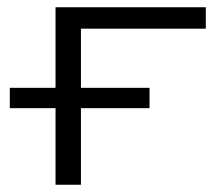

<svg xmlns="http://www.w3.org/2000/svg" viewBox="-20 -509 603 529"><path d="M133 0V-211H7V-267H133V-489H547V-430H203V-267H392V-211H203V0Z"/></svg>

Font: Nunito Sans 10pt Expanded Light
Style: Regular
Weight: 300
Width: 7
Designer: Vernon Adams
Foundry: Vernon Adams
Version: Version 3.101;gftools[0.9.27]